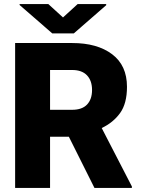

<svg xmlns="http://www.w3.org/2000/svg" viewBox="-20 -922 692 942"><path d="M443.4 0 317.9 -251H225.6V0H54.2V-710.9H334Q457 -710.9 530 -656Q603 -601.1 603 -496.1Q603 -414.1 569.1 -367.2Q535.2 -320.3 479 -293.9L627 -7.3V0ZM334 -578.6H225.6V-383.3H334Q382.8 -383.3 407.2 -409.2Q431.6 -435.1 431.6 -480.5Q431.6 -526.4 406.7 -552.5Q381.8 -578.6 334 -578.6ZM217.3 -901.9 289.1 -836.4 360.8 -901.9H501V-896.5L342.3 -758.3H236.3L76.2 -897.5V-901.9Z"/></svg>

Font: Vazirmatn UI FD Black
Style: Regular
Weight: 900
Designer: Saber Rastikerdar
Foundry: Saber Rastikerdar
Version: Version 33.003